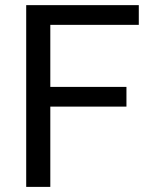

<svg xmlns="http://www.w3.org/2000/svg" viewBox="-20 -731 593 751"><path d="M474.6 -391.1V-314H176.8V0H82.5V-710.9H522.9V-633.8H176.8V-391.1Z"/></svg>

Font: Vazirmatn FD
Style: Regular
Weight: 400
Designer: Saber Rastikerdar
Foundry: Saber Rastikerdar
Version: Version 33.001